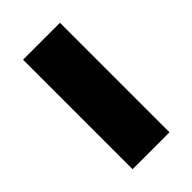

<svg xmlns="http://www.w3.org/2000/svg" viewBox="-15 -827 357 357"><g transform="rotate(45 164.0 -648.5)"><path d="M20 -600V-697H308V-600Z"/></g></svg>

Font: Bricolage Grotesque 72pt
Style: Bold
Weight: 700
Designer: Mathieu Triay
Foundry: Atelier Triay
Version: Version 1.001;gftools[0.9.33.dev8+g029e19f]